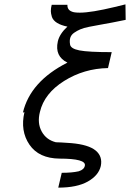

<svg xmlns="http://www.w3.org/2000/svg" viewBox="-20 -727 596 880"><path d="M92 -213 85 -211Q119 -354 289 -440Q230 -469 245 -537Q253 -572 289 -605Q230 -617 218 -649Q213 -666 213 -676Q213 -690 217 -705H289Q288 -682 309 -674Q319 -669 346 -669Q398 -669 506 -695L555 -707Q555 -695 555.5 -671.5Q556 -648 556 -636Q528 -630 493.5 -623.5Q459 -617 436 -613Q413 -609 388 -604Q363 -599 348 -592.5Q333 -586 320 -577Q307 -568 302.5 -555Q298 -542 301 -524Q303 -504 344 -496Q385 -488 492 -488L475 -415Q365 -413 274 -356Q183 -299 163 -214Q150 -163 171 -124.5Q192 -86 236 -75Q251 -75 307 -71Q386 -64 418.5 -37Q451 -10 442 34Q432 77 382.5 105Q333 133 247 133L263 65Q311 65 341 58Q366 50 369 32Q375 0 253 0Q158 -1 115 -64Q72 -127 92 -213Z"/></svg>

Font: Coval
Style: ExtraLight Italic
Weight: 200
Foundry: Context Ltd
Version: Version 001.000